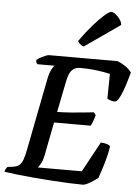

<svg xmlns="http://www.w3.org/2000/svg" viewBox="-73 -1023 781 1072"><g transform="rotate(5 317.5 -487.5)"><path d="M432 0Q401 0 355 -2Q309 -4 256 -7.5Q203 -11 151 -15.5Q99 -20 56.5 -25Q14 -30 -10 -34Q-8 -43 -3.5 -51Q1 -59 5 -62L36 -66Q58 -69 70.5 -79.5Q83 -90 90.5 -111Q98 -132 105 -168L183 -567Q191 -606 201.5 -625.5Q212 -645 218 -648H120Q118 -651 115 -657Q112 -663 113 -671Q120 -678 134 -685.5Q148 -693 161.5 -698.5Q175 -704 181 -704H566Q587 -696 610 -680.5Q633 -665 645 -647Q635 -610 624 -575.5Q613 -541 601.5 -516Q590 -491 579 -481Q566 -476 549.5 -481Q533 -486 527 -490L529 -629Q514 -633 488.5 -637.5Q463 -642 431 -645Q399 -648 362 -648Q337 -648 322.5 -636.5Q308 -625 300.5 -606.5Q293 -588 289 -567L254 -392Q295 -393 329.5 -395.5Q364 -398 396.5 -401.5Q429 -405 459 -408L470 -393Q464 -371 458 -355Q452 -339 447 -332H242L205 -142Q200 -116 190.5 -99Q181 -82 174 -74H420L512 -243Q531 -243 547 -237.5Q563 -232 565 -225Q561 -196 552 -161.5Q543 -127 533 -96Q523 -65 516 -46Q507 -38 490.5 -27Q474 -16 458 -8Q442 0 432 0ZM370 -769Q358 -772 348.5 -781Q339 -790 336 -797Q374 -850 408.5 -889.5Q443 -929 469.5 -952Q496 -975 507 -975Q517 -975 531 -964.5Q545 -954 556 -938.5Q567 -923 568 -907Z"/></g></svg>

Font: Texturina 12pt SemiBold
Style: Italic
Weight: 600
Italic angle: -11°
Version: Version 1.002